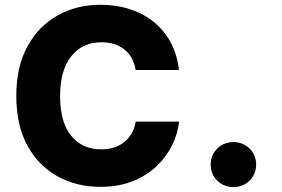

<svg xmlns="http://www.w3.org/2000/svg" viewBox="-20 -757 1156 788"><path d="M391.6 9.8Q293.5 9.8 215.3 -33.7Q137.2 -77.1 92 -160.4Q46.9 -243.7 46.9 -363.3Q46.9 -483.4 92.8 -566.9Q138.7 -650.4 216.8 -693.8Q294.9 -737.3 391.6 -737.3Q479 -737.3 548.1 -705.8Q617.2 -674.3 660.9 -614.5Q704.6 -554.7 714.4 -469.7H536.6Q528.8 -522 491.9 -552.7Q455.1 -583.5 396.5 -583.5Q317.4 -583.5 272 -525.6Q226.6 -467.8 226.6 -363.3Q226.6 -254.9 272.2 -199.5Q317.9 -144 395.5 -144Q453.6 -144 491 -174.8Q528.3 -205.6 537.1 -257.8H714.8Q710 -209.5 687 -162.1Q664.1 -114.7 623.5 -75.7Q583 -36.6 524.9 -13.4Q466.8 9.8 391.6 9.8ZM938 10.7Q898.4 10.7 871.6 -15.9Q844.7 -42.5 844.7 -81.5Q844.7 -120.6 871.6 -147.2Q898.4 -173.8 938 -173.8Q977.5 -173.8 1004.4 -147.2Q1031.2 -120.6 1031.2 -81.5Q1031.2 -42.5 1004.4 -15.9Q977.5 10.7 938 10.7Z"/></svg>

Font: Inter Extra Bold
Style: Regular
Weight: 800
Designer: Rasmus Andersson
Foundry: rsms
Version: Version 4.000;git-3c8e0fc